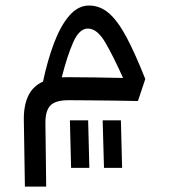

<svg xmlns="http://www.w3.org/2000/svg" viewBox="-20 -365 626 704"><path d="M71.3 319.3 67.4 76.2Q66.4 22.9 83.3 -12.9Q100.1 -48.8 137.7 -65.9Q154.3 -144 178.2 -207.3Q202.1 -270.5 234.1 -307.6Q266.1 -344.7 306.6 -344.7Q346.2 -344.7 378.7 -317.1Q411.1 -289.6 443.1 -230Q475.1 -170.4 512.7 -75.2L485.8 5.4Q446.3 4.4 397.7 3.9Q349.1 3.4 304.7 2.9Q260.3 2.4 231.9 2.4Q183.1 2.4 164.6 22Q146 41.5 146.5 87.4L149.4 319.3ZM206.5 -81.5Q216.8 -82 227.5 -82Q272.5 -82 328.9 -81.1Q385.3 -80.1 431.2 -79.1Q395 -160.2 365.5 -210.2Q335.9 -260.3 302.2 -260.3Q270.5 -260.3 248.3 -209.7Q226.1 -159.2 206.5 -81.5ZM240.7 250.5 236.3 76.2H303.2L307.6 250.5ZM361.3 250.5 356.4 76.2H423.3L427.7 250.5Z"/></svg>

Font: Cascadia Mono SemiLight
Style: Regular
Weight: 350
Monospace: yes
Designer: Aaron Bell
Foundry: Saja Typeworks
Version: Version 2404.023; ttfautohint (v1.8.4)